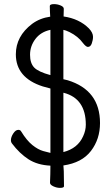

<svg xmlns="http://www.w3.org/2000/svg" viewBox="-20 -790 540 933"><path d="M271 123Q256 123 239.5 115.5Q223 108 223 98Q225 56 225 15Q162 12 118.5 -16Q75 -44 38 -93Q33 -99 33 -108Q33 -124 44.5 -141.5Q56 -159 69 -159Q79 -159 83 -151Q110 -107 137.5 -85Q165 -63 190 -56Q215 -49 225 -47V-360L188 -370Q57 -412 57 -526Q57 -614 136 -674Q174 -702 224 -709Q222 -741 222 -761Q222 -770 243 -770Q259 -770 274.5 -763.5Q290 -757 290 -747L289 -710Q365 -699 412 -652Q432 -631 432 -611Q432 -596 426 -579Q420 -562 407 -562Q398 -562 383 -581Q360 -613 318 -634Q299 -643 288 -645V-405L309 -400Q466 -352 466 -192Q466 -114 422 -56.5Q378 1 288 14Q289 19 289 27Q289 35 290 43L291 115Q291 123 271 123ZM288 -51Q358 -69 384 -128Q397 -156 397 -184Q397 -311 290 -339H288ZM225 -425V-645Q178 -635 152 -600.5Q126 -566 126 -524Q126 -483 146 -462Q166 -441 225 -425Z"/></svg>

Font: LXGW WenKai Mono TC
Style: Regular
Weight: 400
Designer: LXGW / Fontworks Inc.
Foundry: LXGW / Fontworks Inc.
Version: Version 1.330